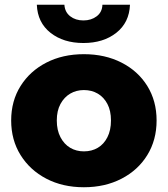

<svg xmlns="http://www.w3.org/2000/svg" viewBox="-20 -779 706 808"><path d="M333 9Q244 9 175 -27Q106 -63 66.5 -126.5Q27 -190 27 -272Q27 -354 66.5 -417Q106 -480 175 -515.5Q244 -551 333 -551Q422 -551 491.5 -515.5Q561 -480 600 -417Q639 -354 639 -272Q639 -190 600 -126.5Q561 -63 491.5 -27Q422 9 333 9ZM333 -142Q366 -142 391.5 -157Q417 -172 432 -201.5Q447 -231 447 -272Q447 -313 432 -341.5Q417 -370 391.5 -385Q366 -400 333 -400Q301 -400 275.5 -385Q250 -370 234.5 -341.5Q219 -313 219 -272Q219 -231 234.5 -201.5Q250 -172 275.5 -157Q301 -142 333 -142ZM331 -598Q247 -598 192.5 -641Q138 -684 135 -759H251Q253 -728 275.5 -710.5Q298 -693 331 -693Q364 -693 387 -710.5Q410 -728 411 -759H527Q524 -684 469.5 -641Q415 -598 331 -598Z"/></svg>

Font: MOST Montserrat ExtraBold
Style: Regular
Weight: 800
Designer: Julieta Ulanovsky
Foundry: Julieta Ulanovsky
Version: Version 8.000;March 11, 2024;FontCreator 15.0.0.2926 64-bit